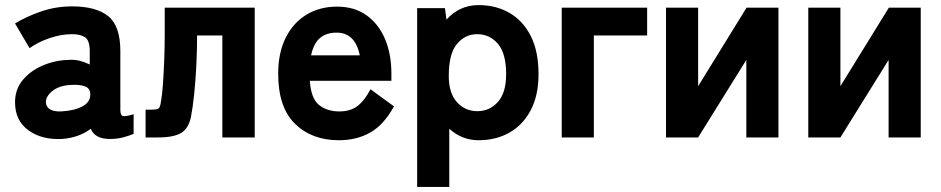

<svg xmlns="http://www.w3.org/2000/svg" viewBox="-20 -539 3690 753"><path d="M223 6Q144 10 91.5 -28Q39 -66 39 -138Q39 -189 69.5 -225.5Q100 -262 148.5 -282.5Q197 -303 249 -304Q272 -306 293 -300.5Q314 -295 332 -286V-338Q332 -380 314 -392.5Q296 -405 263 -405Q220 -405 174.5 -389.5Q129 -374 96 -350L39 -447Q81 -473 139.5 -493.5Q198 -514 263 -514Q356 -514 404 -476Q452 -438 452 -338V-108Q452 -87 461.5 -84Q471 -81 504 -91V-14Q488 -7 464 -0.5Q440 6 411 6Q352 6 336 -34Q290 1 223 6ZM220 -102Q273 -105 304.5 -122.5Q336 -140 334 -171Q333 -194 311.5 -201Q290 -208 259 -206Q213 -204 186 -182.5Q159 -161 160 -137Q161 -120 175.5 -110.5Q190 -101 220 -102Z M551 0V-109H574Q594 -109 601 -113Q608 -117 611 -139Q616 -166 619 -208.5Q622 -251 624 -301.5Q626 -352 626 -402V-509H979V0H852V-400H753Q753 -342 750 -282Q747 -222 741.5 -169.5Q736 -117 729 -81Q720 -36 691 -18Q662 0 600 0Z M1309 11Q1203 11 1137 -53.5Q1071 -118 1071 -250Q1071 -332 1100.5 -391Q1130 -450 1182 -481.5Q1234 -513 1302 -513Q1370 -513 1417.5 -479Q1465 -445 1490 -386Q1515 -327 1515 -250V-222H1195Q1200 -152 1231.5 -127Q1263 -102 1311 -102Q1355 -102 1383 -124Q1411 -146 1433 -189L1525 -122Q1486 -50 1432.5 -19.5Q1379 11 1309 11ZM1200 -322H1391Q1373 -411 1300 -411Q1260 -411 1235 -390Q1210 -369 1200 -322Z M1616 194V-507H1725L1731 -462Q1782 -519 1857 -519Q1925 -519 1978 -488.5Q2031 -458 2061.5 -398Q2092 -338 2092 -248Q2092 -165 2061.5 -107Q2031 -49 1978 -19Q1925 11 1857 11Q1792 11 1742 -34V194ZM1852 -103Q1900 -103 1932.5 -139Q1965 -175 1965 -248Q1965 -330 1932.5 -367.5Q1900 -405 1852 -405Q1804 -405 1772 -366.5Q1740 -328 1740 -241Q1740 -174 1772 -138.5Q1804 -103 1852 -103Z M2183 0V-509H2518V-400H2309V0Z M2592 0V-509H2718V-201L2908 -509H3033V0H2907V-304L2718 0Z M3150 0V-509H3276V-201L3466 -509H3591V0H3465V-304L3276 0Z"/></svg>

Font: Zen Kaku Gothic New Black
Style: Regular
Weight: 900
Designer: Yoshimichi Ohira
Foundry: Positype
Version: Version 1.001